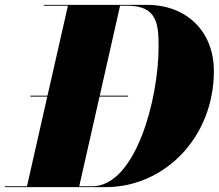

<svg xmlns="http://www.w3.org/2000/svg" viewBox="-46 -770 900 790"><path d="M79 -376.5V-372.5H148.5L65 -3.5H-26V0H388.5C631.5 0 834 -205 834 -478C834 -641 721.5 -750 558.5 -750H134V-746.5H233.5L149.5 -376.5ZM481 -372.5V-376.5H364.5L448 -746.5H478.5C602.5 -746.5 606.5 -668 606.5 -576C606.5 -364 512.5 -3.5 333 -3.5H280L363.5 -372.5Z"/></svg>

Font: Bodoni* 48pt Fatface
Style: Italic
Weight: 900
Italic angle: -13°
Version: Version 2.3